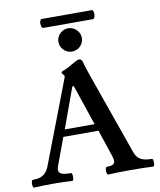

<svg xmlns="http://www.w3.org/2000/svg" viewBox="-104 -1022 919 1104"><g transform="rotate(-10 355.5 -470.5)"><path d="M3.9 -42Q29.3 -42 47.6 -47.9Q65.9 -53.7 79.3 -67.6Q92.8 -81.5 102.1 -106L283.2 -579.1Q289.1 -594.7 289.1 -597.7Q289.1 -600.1 286.6 -603.3Q284.2 -606.4 281.7 -609.4Q279.3 -611.8 277.1 -614.5Q274.9 -617.2 274.9 -619.1Q274.9 -627 291.5 -631.8Q294.9 -632.3 299.3 -634.8Q311.5 -639.6 342.3 -657.7Q359.4 -668 370.4 -673.1Q381.3 -678.2 386.2 -678.2Q394.5 -678.2 399.9 -672.4Q405.3 -666.5 407.7 -655.3Q410.2 -643.6 417 -622.3Q423.8 -601.1 433.1 -575.2L601.1 -99.1Q611.8 -67.9 635 -54.9Q658.2 -42 700.2 -42Q705.6 -42 707.5 -30.8Q709.5 -19.5 707.5 -8.3Q705.6 2.9 700.2 2.9Q634.3 0 568.4 0Q502 0 436 2.9Q431.2 2.9 429.2 -8.3Q427.2 -19.5 429.2 -30.8Q431.2 -42 436 -42Q460 -42 471.2 -47.4Q482.4 -52.7 483.9 -64.9Q485.4 -77.1 478 -99.1L425.8 -254.9H220.7L162.6 -98.1Q154.3 -76.2 158.4 -64.2Q162.6 -52.2 179.4 -47.1Q196.3 -42 229 -42Q233.4 -42 235.1 -30.8Q236.8 -19.5 235.1 -8.3Q233.4 2.9 229 2.9Q172.9 0 116.7 0Q60.5 0 3.9 2.9Q-1 2.9 -2.9 -8.3Q-4.9 -19.5 -2.9 -30.8Q-1 -42 3.9 -42ZM410.6 -295.9 330.6 -532.2H322.3L236.3 -295.9ZM287.6 -797.4Q287.6 -815.4 296.9 -831.1Q306.2 -846.7 321.8 -856Q337.4 -865.2 355.5 -865.2Q373 -865.2 388.9 -856.4Q404.8 -847.7 414.6 -832Q424.3 -816.4 424.3 -797.4Q424.3 -778.8 415 -763.2Q405.8 -747.6 389.9 -738.5Q374 -729.5 355.5 -729.5Q337.4 -729.5 321.8 -738.8Q306.2 -748 296.9 -763.7Q287.6 -779.3 287.6 -797.4ZM216.8 -944.3H506.8Q515.1 -944.3 518.1 -931.2Q521 -918 517.1 -905Q513.2 -892.1 504.9 -892.1H216.8Q208.5 -892.1 205.1 -905.3Q201.7 -918.5 205.1 -931.4Q208.5 -944.3 216.8 -944.3Z"/></g></svg>

Font: Junicode Two Beta VF
Style: Regular
Weight: 400
Designer: Peter S. Baker
Foundry: Briery Creek Software
Version: Version 1.031 beta; ttfautohint (v1.8.1.43-b0c9)